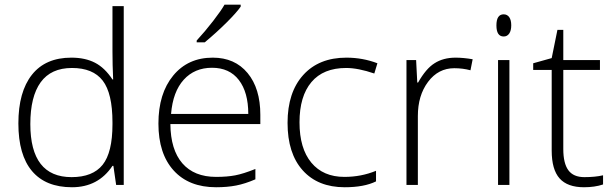

<svg xmlns="http://www.w3.org/2000/svg" viewBox="-20 -786 2609 816"><path d="M505.9 0H473.6L461.9 -81.1H458Q397.5 9.8 285.9 9.8Q174.3 9.8 116.2 -58.8Q58.1 -127.4 58.1 -261.5Q58.1 -395.5 115.7 -468.3Q173.3 -541 283.2 -541Q341.8 -541 383.5 -519.5Q425.3 -498 458 -448.2H460.9Q458 -509.8 458 -568.8V-759.8H505.9ZM458 -257.8V-266.1Q458 -389.6 416.5 -443.4Q375 -497.1 285.9 -497.1Q196.8 -497.1 152.8 -436.3Q108.9 -375.5 108.9 -258.8Q108.9 -33.2 284.2 -33.2Q374 -33.2 416 -85.4Q458 -137.7 458 -257.8Z M1002.9 -766.1V-757.8Q985.4 -732.4 942.9 -690.2Q900.4 -647.9 850.1 -606H815.9V-613.8Q851.1 -651.9 886 -697Q920.9 -742.2 934.1 -766.1ZM898.4 9.8Q782.7 9.8 718 -61.5Q653.3 -132.8 653.3 -260.7Q653.3 -388.7 716.1 -464.8Q778.8 -541 884.3 -541Q978 -541 1032.2 -475.6Q1086.4 -410.2 1086.4 -297.9V-258.8H704.1Q705.1 -149.4 755.1 -91.8Q805.2 -34.2 898.4 -34.2Q945.3 -34.2 979.7 -40.8Q1014.2 -47.4 1065.4 -67.9V-23.9Q1021.5 -4.9 983.6 2.4Q945.8 9.8 898.4 9.8ZM1035.2 -301.8Q1035.2 -394 995.1 -446Q955.1 -498 881.1 -498Q807.1 -498 761 -447.3Q714.8 -396.5 707 -301.8Z M1444.8 9.8Q1331.1 9.8 1266.6 -62Q1202.1 -133.8 1202.1 -263.7Q1202.1 -393.6 1268.8 -467.3Q1335.4 -541 1452.1 -541Q1521.5 -541 1584 -517.1L1570.8 -473.6Q1502 -497.1 1451.2 -497.1Q1354 -497.1 1303.5 -437Q1252.9 -377 1252.9 -266.1Q1252.9 -155.3 1303.2 -94.7Q1353.5 -34.2 1443.8 -34.2Q1515.1 -34.2 1578.1 -60.1V-15.1Q1527.8 9.8 1444.8 9.8Z M1916.5 -541Q1948.7 -541 1988.8 -534.2L1979.5 -487.3Q1946.8 -496.1 1910.6 -496.1Q1842.8 -496.1 1799.3 -438.2Q1755.9 -380.4 1755.9 -293V0H1707.5V-530.8H1748.5L1753.4 -435.1H1756.8Q1790.5 -494.6 1826.7 -517.1Q1863.8 -541 1916.5 -541Z M2120.6 -725.1Q2135.7 -725.1 2144.3 -712.9Q2152.8 -700.7 2152.8 -678.5Q2152.8 -656.2 2144.3 -643.6Q2135.7 -630.9 2120.6 -630.9Q2089.8 -630.9 2089.8 -678Q2089.8 -725.1 2120.6 -725.1ZM2145 0H2096.7V-530.8H2145Z M2374 -530.8H2529.8V-488.8H2374V-152.8Q2374 -91.8 2395.5 -62.5Q2417 -33.2 2463.4 -33.2Q2509.8 -33.2 2543 -41V-2Q2507.8 9.8 2461.9 9.8Q2391.6 9.8 2358.2 -27.8Q2324.7 -65.4 2324.7 -146V-488.8H2246.1V-517.1L2324.7 -539.1L2349.1 -659.2H2374Z"/></svg>

Font: Open Sans Hebrew Light
Style: Regular
Weight: 300
Foundry: Ascender Corporation, Yanek Iontef
Version: Version 2.001;PS 002.001;hotconv 1.0.70;makeotf.lib2.5.58329